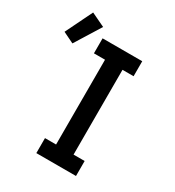

<svg xmlns="http://www.w3.org/2000/svg" viewBox="-275 -949 972 1065"><g transform="rotate(30 211.0 -416.5)"><path d="M123 0V-96H194V-639H123V-735H377V-639H306V-96H377V0ZM-8 -627 -78 -661 6 -833 94 -791Z"/></g></svg>

Font: Zed Mono
Style: Bold
Weight: 700
Monospace: yes
Designer: Belleve Invis
Foundry: Belleve Invis
Version: Version 1.0.0; ttfautohint (v1.8.4)